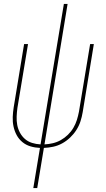

<svg xmlns="http://www.w3.org/2000/svg" viewBox="-20 -755 540 980"><path d="M150 205 184 0Q159 -1 135.5 -8Q112 -15 94 -30Q76 -45 65 -65.5Q54 -86 49 -109.5Q44 -133 45 -158Q46 -183 50 -208L103 -530H123L69 -205Q66 -183 65 -160.5Q64 -138 68 -117Q72 -96 82 -77.5Q92 -59 107.5 -45.5Q123 -32 144 -25.5Q165 -19 187 -18L306 -735H325L207 -18Q228 -19 249.5 -24Q271 -29 290.5 -40Q310 -51 326.5 -67Q343 -83 354.5 -102.5Q366 -122 372.5 -143Q379 -164 383 -185L440 -530H459L402 -182Q398 -158 390.5 -135Q383 -112 369.5 -91Q356 -70 337.5 -52.5Q319 -35 297 -23Q275 -11 251.5 -6Q228 -1 204 0L170 205Z"/></svg>

Font: Iosevka Curly Thin Oblique
Style: Regular
Weight: 100
Italic angle: -9°
Monospace: yes
Designer: Belleve Invis
Foundry: Belleve Invis
Version: Version 11.1.0; ttfautohint (v1.8.3)